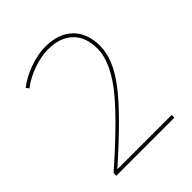

<svg xmlns="http://www.w3.org/2000/svg" viewBox="-202 -872 1004 1004"><g transform="rotate(-45 300.0 -370.0)"><path d="M82 -644 70 -660Q116 -696 178 -718Q240 -740 295 -740Q392 -740 446.5 -687Q501 -634 501 -540Q501 -444 415.5 -330.5Q330 -217 110 -22V-20H510V0H80V-20Q312 -224 396.5 -337Q481 -450 481 -540Q481 -626 432 -673Q383 -720 295 -720Q244 -720 184.5 -699Q125 -678 82 -644Z"/></g></svg>

Font: Mplus 1p Thin
Style: Regular
Weight: 250
Version: Version 1.061